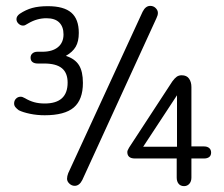

<svg xmlns="http://www.w3.org/2000/svg" viewBox="-20 -624 763 653"><path d="M204 -434Q227 -447 237.5 -465Q248 -483 248 -512Q248 -559 222.5 -581Q197 -603 143 -603Q112 -603 90 -597Q68 -591 47 -577Q36 -569 36 -559Q36 -550 43 -543.5Q50 -537 58 -537Q63 -537 65.5 -538.5Q68 -540 77 -545Q106 -562 138 -562Q167 -562 181.5 -547.5Q196 -533 196 -507Q196 -479 177 -463.5Q158 -448 124 -448H107Q97 -448 90.5 -442.5Q84 -437 84 -428Q84 -418 90.5 -413Q97 -408 108 -408H130Q171 -408 190.5 -392Q210 -376 210 -343Q210 -272 132 -272Q112 -272 96 -276.5Q80 -281 65 -290Q59 -293 56.5 -294Q54 -295 50 -295Q41 -295 34.5 -288.5Q28 -282 28 -272Q28 -265 32.5 -259.5Q37 -254 44 -249Q58 -242 82 -237Q106 -232 132 -232Q200 -232 231 -258.5Q262 -285 262 -342Q262 -381 248.5 -402.5Q235 -424 204 -434ZM212 -35Q210 -30 209 -25Q208 -20 208 -16Q208 -7 216 0.5Q224 8 234 8Q250 8 260 -12L512 -562Q517 -572 517 -580Q517 -589 509.5 -596.5Q502 -604 491 -604Q475 -604 465 -584ZM631 -85H674Q685 -85 691.5 -90Q698 -95 698 -105Q698 -115 691.5 -120.5Q685 -126 674 -126H631V-328Q631 -345 623 -356.5Q615 -368 598 -368Q588 -368 581 -363Q574 -358 566 -347L419 -122Q413 -112 413 -107Q413 -85 439 -85H581V-20Q581 -7 587.5 1Q594 9 606 9Q617 9 624 1Q631 -7 631 -20ZM582 -125H467L582 -300Z"/></svg>

Font: Beiruti
Style: Regular
Weight: 400
Version: Version 1.00